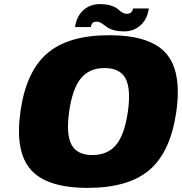

<svg xmlns="http://www.w3.org/2000/svg" viewBox="-20 -891 882 931"><path d="M509.3 -720.2Q708 -720.2 785.2 -632.3Q862.3 -544.4 835 -350.1Q807.6 -155.8 705.8 -67.9Q604 20 405.3 20Q207 20 129.4 -68.1Q51.8 -156.2 79.1 -350.1Q106.4 -543.9 208.7 -632.1Q311 -720.2 509.3 -720.2ZM486.8 -561Q412.6 -561 371.8 -510.7Q331.1 -460.4 315.4 -350.1Q299.8 -239.7 326.7 -189.5Q353.5 -139.2 427.7 -139.2Q502.9 -139.2 543.7 -189.5Q584.5 -239.7 600.1 -350.1Q615.7 -460.4 588.6 -510.7Q561.5 -561 486.8 -561ZM343.8 -759.8Q351.1 -811.5 383.8 -841.3Q416.5 -871.1 464.4 -871.1Q496.1 -871.1 518.6 -863.8Q541 -856.4 550.5 -847.7Q560.1 -838.9 571.5 -831.5Q583 -824.2 594.7 -824.2Q620.6 -824.2 625.5 -850.1H701.7Q694.3 -798.3 661.6 -768.6Q628.9 -738.8 581.1 -738.8Q555.2 -738.8 535.6 -743.7Q516.1 -748.5 504.9 -755.6Q493.7 -762.7 485.1 -769.5Q476.6 -776.4 467.8 -781.2Q459 -786.1 449.2 -786.1Q422.9 -786.1 420.9 -759.8Z"/></svg>

Font: Fivo Sans Black
Style: Regular
Weight: 900
Designer: Alexander Slobzheninov
Foundry: Alexander Slobzheninov
Version: 1.0